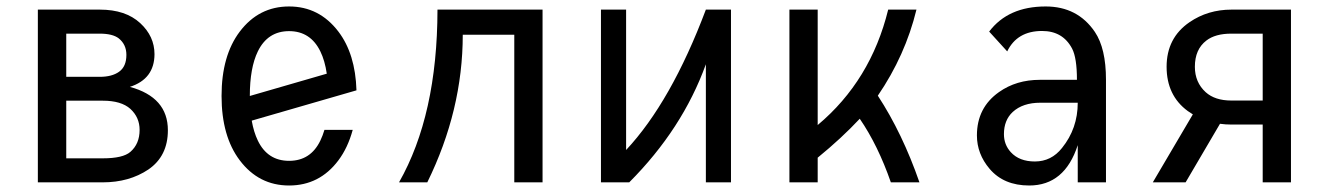

<svg xmlns="http://www.w3.org/2000/svg" viewBox="-20 -567 4142 597"><path d="M97.7 0V-537.1H290.5Q370.6 -537.1 416 -495.1Q460.4 -454.1 460.4 -398.4Q460 -321.3 383.8 -296.9Q502 -264.6 502 -162.1Q502 -81.5 441.4 -40Q381.8 0 299.3 0ZM186 -253.9V-74.7H299.8Q362.3 -74.7 385.3 -94.7Q414.1 -119.6 414.1 -163.1Q414.1 -202.1 385.3 -228.5Q356.9 -253.9 299.8 -253.9ZM186 -328.1H290Q328.1 -328.1 350.1 -343.8Q373 -359.9 373 -396.5Q373 -428.7 349.1 -447.8Q330.1 -462.4 290 -462.4H186Z M1076.7 -163.1Q1061.5 -107.4 1032.2 -68.4Q973.6 9.8 878.9 9.8Q784.7 9.8 725.6 -68.4Q668.9 -143.1 668.9 -268.6Q668.9 -394 725.6 -468.8Q784.7 -546.9 878.9 -546.9Q972.7 -546.9 1032.2 -468.8Q1085 -399.4 1088.4 -286.1L762.7 -191.9Q769 -156.2 781.7 -129.9Q812 -66.9 878.9 -66.9Q945.8 -66.9 976.1 -129.9Q983.4 -145 988.8 -163.1ZM756.8 -268.6 996.1 -337.9Q990.2 -378.4 976.1 -407.2Q945.3 -470.2 878.9 -470.2Q812.5 -470.2 781.7 -407.2Q756.8 -356 756.8 -268.6Z M1220.7 0Q1339.8 -209 1340.3 -537.1H1667V0H1579.1V-459H1418.9Q1418.9 -224.6 1308.6 0Z M1848.6 0V-537.1H1926.8V-100.6Q2066.9 -250.5 2174.8 -537.1H2252.9V0H2174.8V-367.2Q2102.1 -166 1936.5 0Z M2434.6 0V-537.1H2522.5V-178.2Q2687.5 -316.4 2741.7 -537.1H2829.6Q2794.9 -394.5 2709.5 -269.5Q2786.1 -152.3 2838.9 0H2750Q2710 -115.2 2653.3 -197.8Q2597.2 -137.7 2522.5 -76.7V0Z M3418.9 0H3331.1V-115.7Q3290.5 9.8 3180.2 9.8Q3101.1 9.8 3057.1 -42Q3017.6 -88.4 3017.6 -146Q3017.6 -232.4 3086.4 -280.8Q3140.1 -318.8 3213.4 -318.8H3328.6Q3328.6 -387.2 3313.5 -416Q3284.7 -470.7 3220.2 -470.7Q3142.6 -470.7 3111.8 -407.2L3055.7 -468.8Q3114.7 -546.9 3231.4 -546.9Q3330.6 -546.9 3384.3 -467.8Q3418.9 -416.5 3418.9 -319.3ZM3331.1 -247.6Q3274.4 -247.6 3214.8 -247.6Q3160.2 -247.6 3128.9 -218.8Q3101.6 -193.4 3101.6 -149.9Q3101.6 -117.2 3123 -93.8Q3149.4 -64.9 3197.8 -64.9Q3249 -64.9 3282.2 -106.9Q3331.1 -167.5 3331.1 -247.6Z M3564.5 0 3689 -211.4Q3680.7 -216.3 3673.3 -221.7Q3607.4 -270 3607.4 -359.4Q3607.4 -449.2 3678.7 -498Q3735.8 -537.1 3809.1 -537.1H3994.1V0H3906.2V-179.7H3809.1Q3790.5 -179.7 3773.4 -182.1L3666.5 0ZM3906.2 -254.4V-462.4H3808.6Q3758.8 -462.4 3731 -440.9Q3695.3 -413.6 3695.3 -359.4Q3695.3 -311 3729 -280.3Q3757.8 -254.4 3808.6 -254.4Z"/></svg>

Font: Consola Mono
Style: Book
Weight: 400
Monospace: yes
Version: Version 2.001